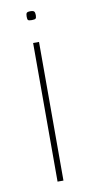

<svg xmlns="http://www.w3.org/2000/svg" viewBox="-72 -609 304 641"><g transform="rotate(-10 80.0 -288.0)"><path d="M70 0V-470H90V0ZM79 -546Q69 -546 66.5 -548.5Q64 -551 64 -560Q64 -569 66.5 -572.5Q69 -576 79 -576Q89 -576 92 -572.5Q95 -569 95 -560Q95 -551 92 -548.5Q89 -546 79 -546Z"/></g></svg>

Font: Smooch Sans Thin Thin
Style: Regular
Weight: 250
Version: Version 1.010